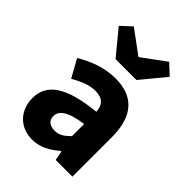

<svg xmlns="http://www.w3.org/2000/svg" viewBox="-224 -862 975 975"><g transform="rotate(45 263.5 -374.0)"><path d="M93 -708 201 -577H351L459 -708L403 -760L278 -668H274L149 -760ZM42 -138C42 -54 99 12 190 12C246 12 292 -14 334 -51H338L348 0H468V-284C468 -436 398 -508 271 -508C193 -508 122 -481 59 -443L112 -347C160 -374 201 -391 243 -391C297 -391 319 -363 321 -319C125 -299 42 -242 42 -138ZM321 -144C295 -118 273 -101 239 -101C204 -101 182 -117 182 -149C182 -187 217 -217 321 -231Z"/></g></svg>

Font: Cambridge Sans Bold
Style: Regular
Weight: 700
Version: Version 2.020;PS 002.020;hotconv 1.0.88;makeotf.lib2.5.64775